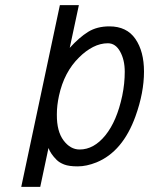

<svg xmlns="http://www.w3.org/2000/svg" viewBox="-20 -730 582 750"><path d="M137.2 0H63L213.9 -710H288.1L252.4 -543Q289.6 -584 324.2 -605.5Q358.9 -627 407.2 -627Q475.1 -627 508.8 -578.1Q542.5 -529.3 542.5 -450.2Q542.5 -368.2 509.3 -275.9Q459.5 -137.7 356.9 -95.7Q317.9 -80.1 283.7 -80.1Q249.5 -80.1 230.7 -87.4Q211.9 -94.7 201.2 -105.5Q177.7 -128.9 169.4 -151.9Q149.9 -59.1 137.2 0ZM457.5 -356Q467.3 -403.3 467.3 -449.7Q467.3 -496.1 449.2 -528.6Q431.2 -561 401.6 -561Q372.1 -561 343.5 -546.4Q314.9 -531.7 289.1 -505.9Q230.5 -448.7 210.4 -356Q202.1 -317.9 202.1 -284.2V-281.2Q201.7 -216.8 228.3 -181.4Q254.9 -146 291 -146Q346.7 -146 391.6 -201.4Q436.5 -256.8 457.5 -356Z"/></svg>

Font: Tuffy
Style: Italic
Weight: 400
Italic angle: -12°
Designer: Thatcher Ulrich, Karoly Barta and Michael Everson
Version: Version 001.271